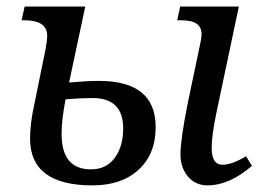

<svg xmlns="http://www.w3.org/2000/svg" viewBox="-20 -556 806 586"><path d="M45.9 -494.1 55.2 -536.1H240.2L190.9 -304.2Q246.6 -309.1 282.2 -309.1Q455.1 -309.1 455.1 -168Q455.1 -85.9 403.1 -38.1Q351.1 9.8 262.2 9.8Q71.8 9.8 71.8 -132.8Q71.8 -179.2 84 -233.9L118.2 -401.9Q124 -430.7 124 -446.8Q124 -494.1 54.2 -494.1ZM180.2 -252.9Q168 -191.4 168 -147Q168 -39.1 257.8 -39.1Q304.2 -39.1 330.1 -74Q356 -108.9 356 -164.1Q356 -256.8 262.2 -256.8Q227.1 -256.8 180.2 -252.9ZM521 -494.1 529.8 -536.1H709L641.1 -214.8Q626 -143.1 626 -104Q626 -53.2 659.2 -53.2Q688 -53.2 731 -79.1L749 -49.8Q679.7 9.8 613.8 9.8Q576.2 9.8 553.5 -17.3Q530.8 -44.4 530.8 -85Q530.8 -129.9 553.2 -242.2L591.8 -425.8Q595.2 -441.9 595.2 -452.1Q595.2 -494.1 534.2 -494.1Z"/></svg>

Font: Droid Serif
Style: Italic
Weight: 400
Italic angle: -12°
Designer: Monotype Design team
Foundry: Monotype Imaging Inc.
Version: Version 1.03